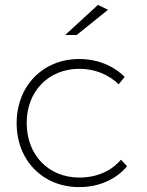

<svg xmlns="http://www.w3.org/2000/svg" viewBox="-20 -763 599 784"><path d="M380 -743 246 -620H293L421 -723ZM465 -419 489 -449C443 -495 378 -522 303 -522C156 -522 48 -413 48 -260C48 -107 156 1 303 1C384 1 453 -30 499 -84L474 -111C434 -64 374 -38 304 -38C179 -38 89 -129 89 -261C89 -391 179 -482 304 -482C369 -482 423 -458 465 -419Z"/></svg>

Font: Montserrat ExtraLight
Style: Regular
Weight: 250
Designer: Julieta Ulanovsky
Foundry: Julieta Ulanovsky
Version: Version 4.000